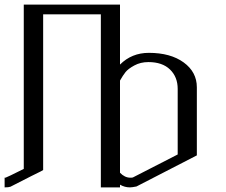

<svg xmlns="http://www.w3.org/2000/svg" viewBox="-20 -812 978 832"><path d="M500 -792V-532.2Q550.8 -583 625 -583Q718.8 -583 775.9 -541.5Q833 -500 833 -433.6V-138.7L571.3 -3.9Q551.8 0 543 0Q520.5 0 500 -11.7V0H417V-750H167V-75.2Q163.1 -72.3 156.7 -69.3Q150.4 -66.4 114.3 -48.3Q78.1 -30.3 25.4 -2.9Q17.6 0 0 0V-42H3.9Q8.8 -43 83 -80.1V-792ZM750 -426.8Q750 -478.5 716.8 -510.7Q683.6 -543 623 -543Q588.9 -543 562 -528.3Q535.2 -513.7 523.9 -499.5Q512.7 -485.4 500 -462.9V-63.5Q520.5 -42 544.9 -42Q551.8 -42 555.7 -43L750 -142.6Z"/></svg>

Font: wanta
Style: Medium
Weight: 500
Version: Version 0.91